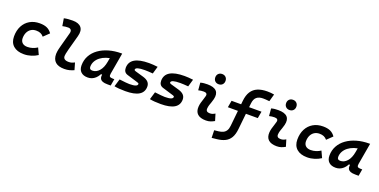

<svg xmlns="http://www.w3.org/2000/svg" viewBox="-18 -1754 5895 2985"><g transform="rotate(20 2929.5 -261.5)"><path d="M297.4 -115.7Q341.5 -115.7 383.7 -129.5Q425.8 -143.3 458.5 -165.5L508.3 -58.1Q462.4 -27.3 403.4 -8.8Q344.5 9.8 283.2 9.8Q170.7 9.8 109 -45.2Q47.4 -100.1 47.4 -199.7Q47.4 -298.8 85.8 -372.3Q124.2 -445.8 193.7 -486.6Q263.2 -527.3 356.4 -527.3Q429.2 -527.3 477.3 -505.4Q525.4 -483.4 558.6 -434.6L468.3 -347.2Q444.3 -376 414.6 -388.9Q384.9 -401.9 342.8 -401.9Q294.4 -401.9 258.5 -379.2Q222.7 -356.4 202.9 -315.8Q183.1 -275.1 182.6 -220.2Q183.1 -170.6 213.1 -143.1Q243 -115.7 297.4 -115.7Z M952.1 9.8Q854.5 9.8 804.9 -34.4Q755.4 -78.6 755.4 -167.5Q755.4 -183.1 760 -213.9Q764.6 -244.6 779.8 -300.3L844.7 -540.5Q854.5 -577.6 839.8 -597.2Q825.2 -616.7 793 -616.7Q769.5 -616.7 745.8 -614Q722.2 -611.3 698.7 -605.5L678.7 -728.5Q714.8 -736.8 751 -739.5Q787.1 -742.2 823.2 -742.2Q922.4 -742.2 964.6 -690.9Q1006.8 -639.6 979.5 -540.5L914.1 -300.3Q899.9 -248 895.3 -220.7Q890.6 -193.4 890.6 -182.1Q889.6 -115.7 981 -115.7Q1007.8 -115.7 1028.3 -121.8Q1048.8 -127.9 1077.1 -142.6L1110.8 -26.4Q1076.7 -11.2 1038.8 -0.7Q1001 9.8 952.1 9.8Z M1340.8 10.3Q1267.6 10.3 1227.5 -27.8Q1187.5 -65.9 1187.5 -135.3Q1187.5 -223.1 1226.6 -294.7Q1265.6 -366.2 1336.2 -417Q1406.7 -467.8 1501.5 -495.1Q1596.2 -522.5 1707.5 -522.5H1719.7L1657.7 -166.5Q1651.9 -132.3 1664.6 -119.6Q1677.2 -106.9 1717.3 -106.9H1740.7L1721.2 4.9H1668Q1614.7 4.9 1586.2 -6.6Q1557.6 -18.1 1546.9 -36.9Q1536.1 -55.7 1535.9 -77.9Q1535.6 -100.1 1538.6 -122.1L1570.8 -109.4H1514.2L1544.9 -175.3Q1519.5 -86.9 1465.8 -38.3Q1412.1 10.3 1340.8 10.3ZM1372.6 -115.2Q1436.5 -115.2 1485.1 -170.2Q1533.7 -225.1 1551.3 -325.7L1576.2 -467.3L1623 -397Q1560.1 -394.5 1505.4 -375.7Q1450.7 -356.9 1409.7 -325.4Q1368.7 -293.9 1345.7 -252.2Q1322.8 -210.4 1322.8 -162.1Q1322.8 -138.2 1335 -126.7Q1347.2 -115.2 1372.6 -115.2Z M1963.4 9.8Q1905.8 9.8 1860.1 6.1Q1814.5 2.4 1780.8 -4.9L1818.8 -131.3Q1881.3 -123.5 1922.9 -119.6Q1964.4 -115.7 1985.4 -115.7Q2052.2 -115.7 2085.2 -127.7Q2118.2 -139.6 2118.2 -163.6Q2118.2 -171.4 2111.6 -176Q2105 -180.7 2092.8 -184.1L1913.6 -238.8Q1879.4 -249 1863 -273.2Q1846.7 -297.4 1846.7 -333Q1846.7 -430.7 1926 -479Q2005.4 -527.3 2164.6 -527.3Q2197.3 -527.3 2232.9 -524.9Q2268.6 -522.5 2307.6 -517.6L2272 -395Q2231.4 -398.4 2198.5 -400.1Q2165.5 -401.9 2139.6 -401.9Q2063 -401.9 2025.1 -390.4Q1987.3 -378.9 1987.3 -355.5Q1987.3 -348.1 1993.7 -343.5Q2000 -338.9 2011.7 -335.4L2149.4 -295.4Q2205.6 -278.8 2233.9 -248.5Q2262.2 -218.3 2262.2 -172.9Q2262.2 -81.5 2187.7 -35.9Q2113.3 9.8 1963.4 9.8Z M2549.3 9.8Q2491.7 9.8 2446 6.1Q2400.4 2.4 2366.7 -4.9L2404.8 -131.3Q2467.3 -123.5 2508.8 -119.6Q2550.3 -115.7 2571.3 -115.7Q2638.2 -115.7 2671.1 -127.7Q2704.1 -139.6 2704.1 -163.6Q2704.1 -171.4 2697.5 -176Q2690.9 -180.7 2678.7 -184.1L2499.5 -238.8Q2465.3 -249 2449 -273.2Q2432.6 -297.4 2432.6 -333Q2432.6 -430.7 2512 -479Q2591.3 -527.3 2750.5 -527.3Q2783.2 -527.3 2818.8 -524.9Q2854.5 -522.5 2893.6 -517.6L2857.9 -395Q2817.4 -398.4 2784.4 -400.1Q2751.5 -401.9 2725.6 -401.9Q2648.9 -401.9 2611.1 -390.4Q2573.2 -378.9 2573.2 -355.5Q2573.2 -348.1 2579.6 -343.5Q2585.9 -338.9 2597.7 -335.4L2735.4 -295.4Q2791.5 -278.8 2819.8 -248.5Q2848.1 -218.3 2848.1 -172.9Q2848.1 -81.5 2773.7 -35.9Q2699.2 9.8 2549.3 9.8Z M3290 -587.4Q3252.4 -587.4 3229 -610.8Q3205.6 -634.3 3205.6 -671.9Q3205.6 -709.5 3229 -732.9Q3252.4 -756.3 3290 -756.3Q3327.6 -756.3 3351.1 -732.9Q3374.5 -709.5 3374.5 -671.9Q3374.5 -634.3 3351.1 -610.8Q3327.6 -587.4 3290 -587.4ZM3401.4 -142.6 3435.1 -31.2Q3405.3 -14.2 3372.1 -2.2Q3338.9 9.8 3295.9 9.8Q3202.1 9.8 3157 -31.7Q3111.8 -73.2 3116.7 -153.3Q3119.1 -188 3128.2 -221.2Q3137.2 -254.4 3148.2 -285.6Q3159.2 -316.9 3166 -345.2Q3173.3 -373 3160.2 -387.5Q3147 -401.9 3114.3 -401.9Q3067.9 -401.9 3024.9 -390.6L3014.6 -513.7Q3043.5 -522 3072.3 -524.7Q3101.1 -527.3 3129.9 -527.3Q3237.3 -527.3 3280 -481.4Q3322.8 -435.5 3300.8 -345.2Q3293.5 -313.5 3283 -285.9Q3272.5 -258.3 3263.9 -231Q3255.4 -203.6 3252.9 -172.4Q3249 -115.7 3314.9 -115.7Q3339.4 -115.7 3357.7 -121.8Q3376 -127.9 3401.4 -142.6Z M3474.1 232.9 3470.7 107.9 3539.1 100.6Q3581.5 95.7 3613.3 81.1Q3645 66.4 3664.3 36.1Q3683.6 5.9 3688.5 -44.9L3732.4 -473.6Q3742.2 -568.8 3780.3 -628.2Q3818.4 -687.5 3884.3 -714.8Q3950.2 -742.2 4042.5 -742.2Q4102.5 -742.2 4156.2 -732.4L4122.1 -609.9Q4087.9 -613.8 4063 -615.2Q4038.1 -616.7 4017.6 -616.7Q3949.7 -616.7 3911.4 -584.5Q3873 -552.2 3865.2 -478.5L3819.3 -37.6Q3810.1 52.2 3777.8 106.7Q3745.6 161.1 3690.4 188.5Q3635.3 215.8 3556.6 224.1ZM3548.3 -301.3 3568.4 -414.6H4063.5L4043.5 -301.3Z M4461.9 -587.4Q4424.3 -587.4 4400.9 -610.8Q4377.4 -634.3 4377.4 -671.9Q4377.4 -709.5 4400.9 -732.9Q4424.3 -756.3 4461.9 -756.3Q4499.5 -756.3 4522.9 -732.9Q4546.4 -709.5 4546.4 -671.9Q4546.4 -634.3 4522.9 -610.8Q4499.5 -587.4 4461.9 -587.4ZM4573.2 -142.6 4606.9 -31.2Q4577.1 -14.2 4543.9 -2.2Q4510.7 9.8 4467.8 9.8Q4374 9.8 4328.9 -31.7Q4283.7 -73.2 4288.6 -153.3Q4291 -188 4300 -221.2Q4309.1 -254.4 4320.1 -285.6Q4331.1 -316.9 4337.9 -345.2Q4345.2 -373 4332 -387.5Q4318.8 -401.9 4286.1 -401.9Q4239.7 -401.9 4196.8 -390.6L4186.5 -513.7Q4215.3 -522 4244.1 -524.7Q4272.9 -527.3 4301.8 -527.3Q4409.2 -527.3 4451.9 -481.4Q4494.6 -435.5 4472.7 -345.2Q4465.3 -313.5 4454.8 -285.9Q4444.3 -258.3 4435.8 -231Q4427.2 -203.6 4424.8 -172.4Q4420.9 -115.7 4486.8 -115.7Q4511.2 -115.7 4529.5 -121.8Q4547.9 -127.9 4573.2 -142.6Z M4984.9 -115.7Q5029 -115.7 5071.2 -129.5Q5113.3 -143.3 5146 -165.5L5195.8 -58.1Q5149.9 -27.3 5090.9 -8.8Q5032 9.8 4970.7 9.8Q4858.2 9.8 4796.5 -45.2Q4734.9 -100.1 4734.9 -199.7Q4734.9 -298.8 4773.3 -372.3Q4811.7 -445.8 4881.2 -486.6Q4950.7 -527.3 5043.9 -527.3Q5116.7 -527.3 5164.8 -505.4Q5212.9 -483.4 5246.1 -434.6L5155.8 -347.2Q5131.8 -376 5102.1 -388.9Q5072.4 -401.9 5030.3 -401.9Q4981.9 -401.9 4946 -379.2Q4910.2 -356.4 4890.4 -315.8Q4870.6 -275.1 4870.1 -220.2Q4870.6 -170.6 4900.6 -143.1Q4930.5 -115.7 4984.9 -115.7Z M5442.4 10.3Q5369.1 10.3 5329.1 -27.8Q5289.1 -65.9 5289.1 -135.3Q5289.1 -223.1 5328.1 -294.7Q5367.2 -366.2 5437.7 -417Q5508.3 -467.8 5603 -495.1Q5697.8 -522.5 5809.1 -522.5H5821.3L5759.3 -166.5Q5753.4 -132.3 5766.1 -119.6Q5778.8 -106.9 5818.8 -106.9H5842.3L5822.8 4.9H5769.5Q5716.3 4.9 5687.7 -6.6Q5659.2 -18.1 5648.4 -36.9Q5637.7 -55.7 5637.5 -77.9Q5637.2 -100.1 5640.1 -122.1L5672.4 -109.4H5615.7L5646.5 -175.3Q5621.1 -86.9 5567.4 -38.3Q5513.7 10.3 5442.4 10.3ZM5474.1 -115.2Q5538.1 -115.2 5586.7 -170.2Q5635.3 -225.1 5652.8 -325.7L5677.7 -467.3L5724.6 -397Q5661.6 -394.5 5606.9 -375.7Q5552.2 -356.9 5511.2 -325.4Q5470.2 -293.9 5447.3 -252.2Q5424.3 -210.4 5424.3 -162.1Q5424.3 -138.2 5436.5 -126.7Q5448.7 -115.2 5474.1 -115.2Z"/></g></svg>

Font: Cascadia Mono NF
Style: Italic
Weight: 400
Italic angle: -10°
Monospace: yes
Designer: Aaron Bell
Foundry: Saja Typeworks
Version: Version 2404.023